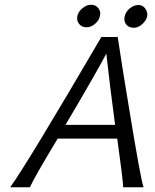

<svg xmlns="http://www.w3.org/2000/svg" viewBox="-20 -789 653 809"><path d="M585 0H499Q498 -33 474 -205H223Q123 -39 106 0H23Q94 -98 407 -633H476Q496 -499 523 -338Q573 -31 585 0ZM256 -263H465Q442 -434 428 -563Q381 -474 256 -263ZM600 -719Q595 -701 578.5 -686.5Q562 -672 544 -672Q523 -672 512 -685.5Q501 -699 505 -719Q509 -739 526.5 -753.5Q544 -768 564 -768Q581 -768 592 -753Q603 -738 600 -719ZM401 -722Q398 -704 381 -689Q364 -674 344 -674Q325 -674 313.5 -688Q302 -702 306 -722Q310 -740 327.5 -754.5Q345 -769 364 -769Q383 -769 394.5 -754.5Q406 -740 401 -722Z"/></svg>

Font: GFS Neohellenic Rg
Style: Italic
Weight: 400
Italic angle: -12°
Designer: Takis Katsoulidis and George D. Matthiopoulos
Foundry: Takis Katsoulidis and George D. Matthiopoulos
Version: Version 1.0